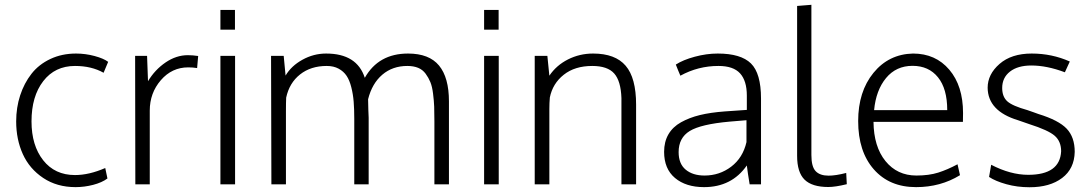

<svg xmlns="http://www.w3.org/2000/svg" viewBox="-20 -768 4543 800"><path d="M294.9 11.7Q217.3 11.7 160.2 -26.4Q103 -64.5 75.2 -125.7Q47.4 -187 47.4 -262.2Q47.4 -319.8 64 -370.6Q80.6 -421.4 111.1 -460.4Q141.6 -499.5 189.7 -522.2Q237.8 -544.9 296.9 -544.9Q335.4 -544.9 373.8 -534.7Q412.1 -524.4 430.7 -510.3L411.6 -464.8Q361.3 -493.2 292.5 -493.2Q209 -493.2 160.2 -429.9Q111.3 -366.7 111.3 -262.2Q111.3 -162.1 159.9 -100.3Q208.5 -38.6 292.5 -38.6Q351.1 -38.6 418.5 -67.9L427.7 -24.4Q404.8 -7.3 368.2 2.2Q331.5 11.7 294.9 11.7Z M543.9 0Q543 -471.2 543 -535.2H592.8L596.7 -429.7Q625.5 -477.5 669.9 -507.8Q714.4 -538.1 762.7 -538.1Q782.7 -538.1 805.7 -534.7L801.3 -484.4Q783.7 -487.3 764.2 -487.3Q696.3 -487.3 650.1 -433.8Q604 -380.4 604 -307.1V0Z M898.4 0V-535.2H959.5V0ZM898.4 -644.5V-726.6H959V-644.5Z M1110.8 0Q1109.4 -485.4 1109.4 -535.2H1162.1L1169.9 -453.1Q1193.4 -493.2 1240 -519Q1286.6 -544.9 1338.9 -544.9Q1467.3 -544.9 1500 -443.8Q1557.1 -544.9 1680.2 -544.9Q1768.1 -544.9 1809.3 -494.9Q1850.6 -444.8 1850.6 -345.7V0H1790V-261.7Q1790 -298.8 1789.1 -323.7Q1788.1 -348.6 1784.4 -377.9Q1780.8 -407.2 1773.2 -425.8Q1765.6 -444.3 1753.4 -460.9Q1741.2 -477.5 1722.2 -485.4Q1703.1 -493.2 1677.2 -493.2Q1615.7 -493.2 1573 -456.8Q1530.3 -420.4 1513.7 -354.5Q1514.6 -304.7 1516.1 -277.3V0H1456.1V-272.5Q1456.1 -314 1453.6 -344.5Q1451.2 -375 1443.8 -404.3Q1436.5 -433.6 1424.1 -452.1Q1411.6 -470.7 1390.9 -481.9Q1370.1 -493.2 1341.3 -493.2Q1274.9 -493.2 1230.2 -457.8Q1185.5 -422.4 1172.4 -361.3Q1171.4 -341.3 1171.4 -304.2V0Z M1997.1 0V-535.2H2058.1V0ZM1997.1 -644.5V-726.6H2057.6V-644.5Z M2208 0V-535.2H2260.7L2269 -452.6Q2297.9 -495.6 2346.4 -520.3Q2395 -544.9 2451.2 -544.9Q2543.5 -544.9 2586.9 -494.1Q2630.4 -443.4 2630.4 -332V0H2569.3V-359.4Q2566.9 -430.7 2539.1 -461.9Q2511.2 -493.2 2447.8 -493.2Q2375 -493.2 2328.9 -456.5Q2282.7 -419.9 2271 -361.8Q2269 -338.9 2269 -314V0Z M2913.6 11.7Q2837.9 11.7 2792.5 -26.4Q2747.1 -64.5 2747.1 -135.3Q2747.1 -177.2 2765.1 -208.3Q2783.2 -239.3 2817.6 -258.5Q2852.1 -277.8 2896.2 -288.6Q2940.4 -299.3 2999 -303.7Q3061.5 -307.6 3091.8 -310.1V-369.6Q3091.8 -431.2 3063.7 -462.2Q3035.6 -493.2 2973.6 -493.2Q2888.7 -493.2 2814.9 -452.6Q2813 -457.5 2805.9 -473.9Q2798.8 -490.2 2795.9 -499Q2826.2 -518.6 2875 -531.7Q2923.8 -544.9 2970.7 -544.9Q3066.9 -544.9 3108.9 -503.7Q3150.9 -462.4 3150.9 -357.4V0H3103.5Q3101.1 -11.2 3096.4 -44.4Q3091.8 -77.6 3091.8 -78.6Q3028.8 11.7 2913.6 11.7ZM2915.5 -36.6Q2978 -36.6 3026.6 -73.5Q3075.2 -110.4 3090.3 -175.8V-267.1Q3020 -261.2 3019.5 -261.2Q2900.4 -250.5 2854 -222.2Q2807.6 -193.8 2807.6 -134.3Q2807.6 -85.4 2837.2 -61Q2866.7 -36.6 2915.5 -36.6Z M3431.2 11.2Q3363.8 11.2 3332.5 -19.3Q3301.3 -49.8 3301.3 -118.7V-743.2L3360.8 -748V-122.1Q3360.8 -73.2 3378.7 -54.7Q3396.5 -36.1 3432.6 -36.1Q3461.9 -36.1 3505.9 -47.4L3508.3 -0.5Q3460.4 11.2 3431.2 11.2Z M3796.9 11.7Q3686 11.7 3620.8 -62.5Q3555.7 -136.7 3555.7 -263.7Q3555.7 -386.2 3619.4 -464.4Q3683.1 -542.5 3784.2 -544.9Q3878.4 -544.9 3935.5 -477.5Q3992.7 -410.2 3992.7 -296.9Q3992.7 -292.5 3992.4 -279.1Q3992.2 -265.6 3992.2 -260.3H3619.6Q3620.6 -157.2 3669.4 -96.9Q3718.3 -36.6 3798.3 -36.6Q3850.6 -36.6 3889.2 -48.8Q3927.7 -61 3969.7 -83.5L3980 -38.1Q3898.9 11.7 3796.9 11.7ZM3622.1 -309.1H3926.8Q3926.8 -398.4 3888.2 -446Q3849.6 -493.7 3782.2 -493.7Q3713.9 -493.7 3671.9 -442.9Q3629.9 -392.1 3622.1 -309.1Z M4270 12.2Q4218.3 12.2 4172.9 -0.5Q4127.4 -13.2 4101.1 -30.8L4109.9 -81.5Q4190.4 -39.6 4264.2 -39.6Q4396.5 -39.6 4401.4 -137.7Q4401.4 -178.7 4374.8 -202.1Q4348.1 -225.6 4268.1 -251Q4226.1 -265.6 4221.7 -267.1Q4096.2 -305.2 4095.2 -402.3Q4095.2 -458.5 4144.8 -501.7Q4194.3 -544.9 4278.8 -544.9Q4363.3 -544.9 4437.5 -511.7L4417 -466.8Q4341.8 -495.1 4277.3 -495.1Q4220.7 -495.1 4188.2 -469.7Q4155.8 -444.3 4155.8 -401.4Q4155.8 -365.2 4177 -345.9Q4198.2 -326.7 4261.2 -309.1Q4268.1 -307.1 4286.4 -300.3Q4304.7 -293.5 4306.6 -293Q4391.1 -267.1 4424.6 -231.7Q4458 -196.3 4458 -135.3Q4456.5 -64.9 4405.5 -26.4Q4354.5 12.2 4270 12.2Z"/></svg>

Font: Oxygen Light
Style: Regular
Weight: 300
Designer: vernon adams
Foundry: Vernon Adams
Version: Version Release 0.2.3 webfont; ttfautohint (v0.93.3-1d66) -l